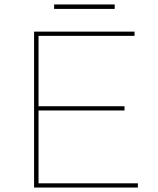

<svg xmlns="http://www.w3.org/2000/svg" viewBox="-20 -842 708 862"><path d="M133 -700H584V-681H153V-19H599V0H133ZM148 -365H539V-346H148ZM223 -822H495V-802H223Z"/></svg>

Font: iiserrat Thin
Style: Regular
Weight: 100
Designer: Akira Ohta
Foundry: Akira Ohta
Version: Version 1.200;Glyphs 3.3.1 (3343)